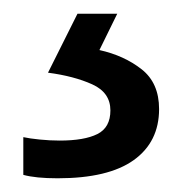

<svg xmlns="http://www.w3.org/2000/svg" viewBox="-20 -20 265 280"><path d="M212 139Q212 187 175 213.5Q138 240 64 240Q32 240 14 235V180Q23 182 38 183.5Q53 185 67 185Q103 185 122 175.5Q141 166 141 141Q141 115 114.5 103Q88 91 50 86L93 0H151L125 53Q161 61 186.5 81Q212 101 212 139Z"/></svg>

Font: Noto Sans Sharada
Style: Regular
Weight: 400
Designer: Monotype Design Team
Foundry: Monotype Imaging Inc.
Version: Version 2.006; ttfautohint (v1.8.4.7-5d5b)